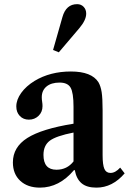

<svg xmlns="http://www.w3.org/2000/svg" viewBox="-20 -870 605 901"><path d="M167.5 10.5Q109.5 10.5 75 -21.5Q40.5 -53.5 40.5 -108Q40.5 -179.5 108.2 -222.5Q176 -265.5 325 -289.5V-369Q325 -435 311.2 -458.8Q297.5 -482.5 259.5 -482.5Q220.5 -482.5 198.2 -464Q176 -445.5 176 -413.5Q176 -403 177.8 -392.5Q179.5 -382 179.5 -372Q179.5 -344.5 161 -326.5Q142.5 -308.5 115.5 -308.5Q89.5 -308.5 73 -325.8Q56.5 -343 56.5 -370.5Q56.5 -402 79.5 -434Q102.5 -466 142.5 -490.5Q215.5 -534.5 312.5 -534.5Q410 -534.5 442 -484Q452.5 -466 457 -437.8Q461.5 -409.5 461.5 -352.5V-142Q461.5 -96.5 469.8 -77.5Q478 -58.5 498.5 -58.5Q521.5 -58.5 544 -83.5L565 -56.5Q507.5 10.5 432.5 10.5Q387 10.5 362.8 -10Q338.5 -30.5 331 -71.5H327Q258 10.5 167.5 10.5ZM245 -73.5Q294.5 -73.5 325 -112.5V-248Q243.5 -232 213.8 -209.8Q184 -187.5 184 -143Q184 -73.5 245 -73.5ZM256 -624.5 229 -635.5 273 -790Q290 -850.5 342 -850.5Q360.5 -850.5 372.5 -838Q384.5 -825.5 384.5 -806Q384.5 -776 352.5 -738Z"/></svg>

Font: Libre Caslon Text SemiBold
Style: Regular
Weight: 600
Designer: Pablo Impallari, Rodrigo Fuenzalida, Katja Schimmel
Foundry: Pablo Impallari, Rodrigo Fuenzalida
Version: Version 2.000